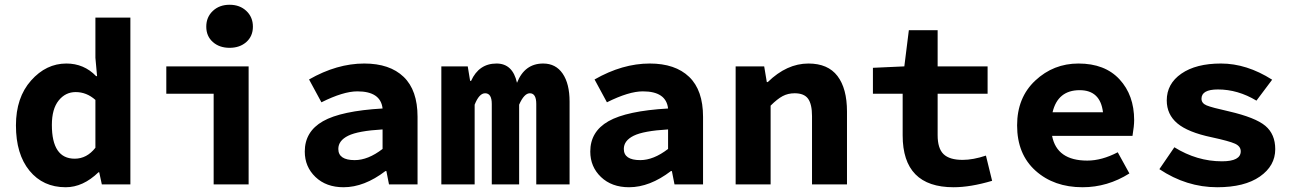

<svg xmlns="http://www.w3.org/2000/svg" viewBox="-20 -775 5440 807"><path d="M256 12Q161 12 104 -57.5Q47 -127 47 -248Q47 -365 110.5 -436.5Q174 -508 259 -508Q333 -508 384 -455H388L381 -532V-701H528V0H408L397 -51H394Q329 12 256 12ZM294 -108Q345 -108 381 -154V-355Q344 -388 298 -388Q255 -388 226.5 -352.5Q198 -317 198 -250Q198 -108 294 -108Z M878 0V-381H679V-496H1025V0ZM1015.5 -598.5Q988 -574 945 -574Q902 -574 874.5 -598.5Q847 -623 847 -663Q847 -703 874.5 -729Q902 -755 945 -755Q988 -755 1015.5 -729Q1043 -703 1043 -663Q1043 -623 1015.5 -598.5Z M1424 12Q1351 12 1306 -31Q1261 -74 1261 -138Q1261 -222 1337.5 -265.5Q1414 -309 1588 -319Q1580 -391 1482 -391Q1423 -391 1331 -345L1279 -441Q1396 -508 1511 -508Q1618 -508 1676.5 -452Q1735 -396 1735 -284V0H1615L1604 -56H1600Q1511 12 1424 12ZM1471 -102Q1527 -102 1588 -149V-231Q1485 -225 1443.5 -204.5Q1402 -184 1402 -149Q1402 -102 1471 -102Z M1835 0V-496H1946L1956 -435H1960Q1993 -508 2067 -508Q2135 -508 2153 -427Q2185 -508 2263 -508Q2316 -508 2345 -465.5Q2374 -423 2374 -348V0H2234V-338Q2234 -383 2207 -383Q2183 -383 2162 -335V0H2047V-338Q2047 -383 2019 -383Q1994 -383 1975 -335V0Z M2624 12Q2551 12 2506 -31Q2461 -74 2461 -138Q2461 -222 2537.5 -265.5Q2614 -309 2788 -319Q2780 -391 2682 -391Q2623 -391 2531 -345L2479 -441Q2596 -508 2711 -508Q2818 -508 2876.5 -452Q2935 -396 2935 -284V0H2815L2804 -56H2800Q2711 12 2624 12ZM2671 -102Q2727 -102 2788 -149V-231Q2685 -225 2643.5 -204.5Q2602 -184 2602 -149Q2602 -102 2671 -102Z M3072 0V-496H3192L3203 -430H3207Q3287 -508 3378 -508Q3460 -508 3500 -455.5Q3540 -403 3540 -306V0H3393V-287Q3393 -337 3376.5 -360Q3360 -383 3320 -383Q3292 -383 3269.5 -371Q3247 -359 3219 -331V0Z M3988 12Q3774 12 3774 -206V-381H3649V-490L3781 -496L3800 -648H3921V-496H4131V-381H3921V-207Q3921 -151 3946 -127Q3971 -103 4026 -103Q4070 -103 4124 -121L4150 -15Q4059 12 3988 12Z M4530 12Q4410 12 4332.5 -57.5Q4255 -127 4255 -248Q4255 -365 4331.5 -436.5Q4408 -508 4513 -508Q4624 -508 4685.5 -441.5Q4747 -375 4747 -270Q4747 -246 4740 -204H4402Q4422 -100 4550 -100Q4611 -100 4678 -135L4727 -46Q4635 12 4530 12ZM4518 -396Q4426 -396 4404 -303H4616Q4605 -396 4518 -396Z M5096 12Q4967 12 4853 -64L4916 -156Q5011 -97 5116 -97Q5195 -97 5195 -139Q5195 -160 5171 -171Q5147 -182 5073 -198Q4973 -219 4928.5 -256.5Q4884 -294 4884 -353Q4884 -423 4945.5 -465.5Q5007 -508 5112 -508Q5220 -508 5327 -440L5261 -352Q5183 -399 5099 -399Q5030 -399 5030 -360Q5030 -341 5051.5 -332Q5073 -323 5145 -307Q5257 -281 5298.5 -246Q5340 -211 5340 -148Q5340 -78 5275.5 -33Q5211 12 5096 12Z"/></svg>

Font: TypoPRO Source Code Pro
Style: Bold
Weight: 700
Monospace: yes
Designer: Paul D. Hunt, Teo Tuominen
Foundry: Adobe Systems Incorporated
Version: Version 2.010;PS 1.0;hotconv 1.0.84;makeotf.lib2.5.63406